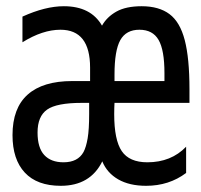

<svg xmlns="http://www.w3.org/2000/svg" viewBox="-20 -580 642 614"><path d="M174.3 14.2Q98.6 14.2 59.3 -28.1Q20 -70.3 20 -147.9Q20 -234.4 68.6 -277.6Q117.2 -320.8 210.9 -320.8H268.1V-363.8Q268.1 -484.9 173.3 -484.9Q116.2 -484.9 51.8 -444.8V-526.9Q125 -560.1 184.1 -560.1Q270.5 -560.1 306.2 -498Q321.8 -525.9 352.3 -543Q382.8 -560.1 433.1 -560.1Q488.3 -560.1 522 -534.9Q555.7 -509.8 570.8 -451.7Q585.9 -393.6 585.9 -294.9V-251H346.2Q345.7 -243.7 345.5 -234.9Q345.2 -226.1 345.2 -215.3Q345.2 -132.3 369.4 -96.7Q393.6 -61 451.2 -61Q527.3 -61 575.2 -110.8V-26.9Q520.5 14.2 447.3 14.2Q394 14.2 358.2 -6.3Q322.3 -26.9 307.1 -64Q268.6 14.2 174.3 14.2ZM505.9 -320.8V-346.2Q505.9 -419.9 487.1 -452.4Q468.3 -484.9 425.8 -484.9Q383.3 -484.9 364.7 -451.7Q346.2 -418.5 346.2 -341.8V-320.8ZM183.1 -61Q229 -61 247.1 -93.8Q255.4 -109.4 260.3 -137.7Q265.1 -166 265.1 -215.8V-251H241.2Q161.1 -251 130.6 -229.5Q100.1 -208 100.1 -156.2Q100.1 -107.4 121.6 -84.2Q143.1 -61 183.1 -61Z"/></svg>

Font: Vazir Code Hack
Style: Code-Hack
Weight: 400
Foundry: DejaVu fonts team - Redesigned by Saber Rastikerdar
Version: Version 1.1.2